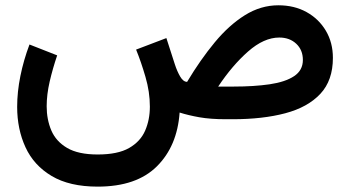

<svg xmlns="http://www.w3.org/2000/svg" viewBox="-20 -444 1303 715"><path d="M343.8 251Q238.8 251 172.4 211.4Q106 171.9 75 104.5Q43.9 37.1 43.9 -45.9Q43.9 -101.6 55.9 -160.9Q67.9 -220.2 89.8 -278.3L192.9 -237.8Q176.3 -189 165 -140.4Q153.8 -91.8 153.8 -48.3Q153.8 1 171.1 41.7Q188.5 82.5 230 106.9Q271.5 131.3 343.8 131.3Q418.5 131.3 460.7 107.2Q502.9 83 520.5 42.5Q538.1 2 538.1 -46.9Q538.1 -101.6 521.7 -157.7Q505.4 -213.9 486.8 -259.3L599.6 -302.2L630.9 -205.1Q639.6 -178.2 651.1 -158.7Q662.6 -139.2 676.8 -139.2Q726.6 -222.2 779.8 -286.4Q833 -350.6 892.1 -387.5Q951.2 -424.3 1016.6 -424.3Q1076.2 -424.3 1121.8 -398.9Q1167.5 -373.5 1193.6 -329.3Q1219.7 -285.2 1219.7 -228.5Q1219.7 -144.5 1172.9 -94.5Q1126 -44.4 1042.2 -22.2Q958.5 0 846.7 0H820.8Q763.7 0 722.4 -7.3Q681.2 -14.6 648.9 -24.9Q640.1 100.1 564.2 175.5Q488.3 251 343.8 251ZM1020 -304.2Q962.9 -304.2 903.8 -252.2Q844.7 -200.2 792.5 -121.6H849.6Q925.8 -121.6 984.1 -130.1Q1042.5 -138.7 1075.2 -160.4Q1107.9 -182.1 1107.9 -220.7Q1107.9 -257.8 1083.3 -281Q1058.6 -304.2 1020 -304.2Z"/></svg>

Font: Vazirmatn FD NL SemiBold
Style: Regular
Weight: 600
Designer: Saber Rastikerdar
Foundry: Saber Rastikerdar
Version: Version 33.003